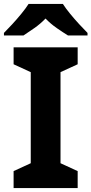

<svg xmlns="http://www.w3.org/2000/svg" viewBox="-37 -954 464 974"><path d="M357 0H32V-86L119 -126V-588L32 -628V-714H357V-628L270 -588V-126L357 -86ZM282 -934Q296 -912 318.5 -884.5Q341 -857 365 -831Q389 -805 407 -787V-774H308Q282 -790 251 -811.5Q220 -833 194 -860Q168 -833 138 -812Q108 -791 82 -774H-17V-787Q2 -806 25.5 -831.5Q49 -857 71.5 -884.5Q94 -912 108 -934Z"/></svg>

Font: Noto Sans Bamum
Style: Bold
Weight: 700
Designer: Monotype Design Team
Foundry: Monotype Imaging Inc.
Version: Version 2.002; ttfautohint (v1.8.4.7-5d5b)